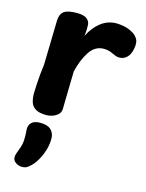

<svg xmlns="http://www.w3.org/2000/svg" viewBox="-127 -629 771 1016"><g transform="rotate(15 258.0 -120.5)"><path d="M74.1 -485.9Q75.1 -520.1 95.3 -535.7Q115.6 -551.2 166.4 -551.2Q204.7 -551.2 221.6 -537.4Q238.4 -523.7 238.4 -502.1Q238.4 -496.1 238.4 -487.4Q238.4 -478.7 237.9 -468.3Q237.4 -458 235.4 -444Q259.8 -494 297.7 -523.2Q335.6 -552.3 383.1 -552.3Q399.1 -552.3 424.4 -547.8Q449.8 -543.2 477.8 -526.2Q489.8 -519.2 501.8 -501.8Q513.8 -484.4 507.3 -448.7Q501.7 -415 484.1 -398.1Q466.6 -381.1 443.1 -381.1Q433.1 -381.1 424.6 -383.9Q416.1 -386.8 407.3 -391Q396.6 -396.2 383.6 -400.6Q370.7 -404.9 352.9 -404.9Q304.8 -404.9 275.1 -360Q245.4 -315.1 229.4 -248Q228.4 -214 227.9 -184.5Q227.4 -155 226.8 -129.9Q226.2 -104.9 225.7 -83.4Q225.2 -61.9 225.2 -44.9Q225.2 -22.6 211.3 -10.1Q197.4 2.4 179.9 7.7Q162.4 13 150.4 13Q109 13 88.7 0Q68.3 -13 62 -34.5Q55.7 -56 55.7 -81Q55.7 -101 57.6 -131Q59.4 -161 62.3 -191Q65.2 -221 68.2 -241ZM68.2 115.1Q66.2 91.1 81.2 75.7Q96.2 60.3 129.1 60.3Q169.8 60.3 188.1 78.4Q206.3 96.4 207.1 121.6Q208.1 155.3 198.4 187.8Q188.7 220.3 173.6 246.4Q158.6 272.6 142.2 288Q127.8 302 118.6 306.4Q109.4 310.9 94.7 310.9Q76.3 310.9 60.3 300.1Q44.2 289.3 44.2 271.2Q44.2 261.7 47.8 250.8Q51.3 239.9 57.1 225.2Q68.1 197.8 69.6 171.9Q71 146.1 68.2 115.1Z"/></g></svg>

Font: Playpen Sans
Style: Regular
Weight: 400
Designer: Laura Meseguer, Veronika Burian, José Scaglione, Kostas Bartsokas, Vera Evstafieva, Tom Grace, Yorlmar Campos
Foundry: TypeTogether
Version: Version 2.000